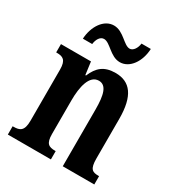

<svg xmlns="http://www.w3.org/2000/svg" viewBox="-179 -867 904 981"><g transform="rotate(30 273.0 -377.0)"><path d="M325 -606C383 -606 426 -669 429 -744H374C371 -717 355 -691 334 -691C299 -691 264 -754 207 -754C148 -754 106 -690 102 -616H157C160 -643 174 -669 197 -669C234 -669 268 -606 325 -606ZM15 0H269V-49H265C229 -49 209 -58 209 -115V-313C209 -394 226 -471 281 -471C326 -471 339 -420 339 -335V0H525V-49H521C485 -49 468 -58 468 -120V-354C468 -489 422 -548 335 -548C268 -548 234 -518 210 -461H206L196 -536H19V-487H23C58 -487 80 -478 80 -421V-119C80 -58 57 -49 20 -49H15Z"/></g></svg>

Font: Noto Serif Tamil ExtraCondensed
Style: Bold Italic
Weight: 700
Width: 2
Italic angle: -12°
Designer: Indian Type Foundry, Tom Grace, and the Monotype Design Team
Foundry: Monotype Imaging Inc.
Version: Version 2.003